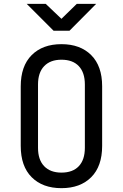

<svg xmlns="http://www.w3.org/2000/svg" viewBox="-20 -970 640 1000"><path d="M300 10Q202 10 145 -47Q88 -104 88 -210V-520Q88 -626 145 -683Q202 -740 300 -740Q398 -740 455 -683Q512 -626 512 -521V-210Q512 -104 455 -47Q398 10 300 10ZM300 -71Q359 -71 390.5 -104.5Q422 -138 422 -200V-530Q422 -592 390.5 -625.5Q359 -659 300 -659Q242 -659 210 -625.5Q178 -592 178 -530V-200Q178 -138 210 -104.5Q242 -71 300 -71ZM259 -810 119 -950H218L300 -872L380 -950H481L342 -810Z"/></svg>

Font: JetBrains Mono
Style: Regular
Weight: 400
Monospace: yes
Designer: Philipp Nurullin, Konstantin Bulenkov
Foundry: JetBrains
Version: Version 2.305